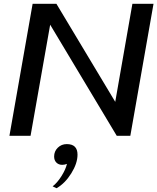

<svg xmlns="http://www.w3.org/2000/svg" viewBox="-20 -720 834 1018"><path d="M153 -700H279L591 -180L682 -700H794L671 0H599L246 -589L142 0H30ZM259 268Q283 250 305.5 214.5Q328 179 335 149Q322 154 310 154Q291 154 279 142Q267 130 267 110Q267 82 286.5 63Q306 44 334 44Q391 44 391 100Q391 146 358 199Q325 252 280 278Z"/></svg>

Font: Fahkwang Medium
Style: Italic
Weight: 500
Italic angle: -10°
Version: Version 1.000; ttfautohint (v1.6)